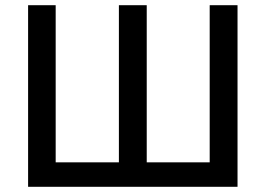

<svg xmlns="http://www.w3.org/2000/svg" viewBox="-20 -718 1021 738"><path d="M88 0V-698H194V-94H437V-698H544V-94H786V-698H893V0Z"/></svg>

Font: Anuphan Medium
Style: Regular
Weight: 500
Designer: Mike Abbink, Paul van der Laan, Pieter van Rosmalen, Mint Tantisuwanna
Foundry: Bold Monday; Cadson Demak
Version: Version 3.002;hotconv 1.0.109;makeotfexe 2.5.65596